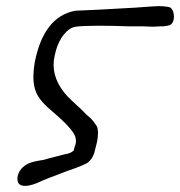

<svg xmlns="http://www.w3.org/2000/svg" viewBox="-20 -462 588 627"><path d="M226 -427Q256 -428 304 -430.5Q352 -433 421 -437Q488 -442 496 -442Q521 -442 535 -438Q541 -435 546 -423Q547 -418 547.5 -414Q548 -410 548 -408Q548 -403 547 -398Q545 -386 535 -380Q531 -379 526.5 -378Q522 -377 515 -376Q510 -376 503 -376Q497 -376 486 -375Q482 -375 472 -375Q462 -375 447 -376H402Q345 -378 304 -378Q253 -378 229 -375Q203 -372 181 -339Q165 -313 159 -282Q155 -266 155 -251Q155 -188 215 -133Q223 -125 235.5 -114Q248 -103 262 -88Q278 -75 285.5 -65Q293 -55 296 -50Q300 -41 300 -28Q300 -15 297 1L291 25Q286 52 269 67Q260 76 198 97Q129 123 118 128Q84 145 62 145Q37 145 37 123Q37 120 37 117Q42 86 75 71Q89 65 123 60Q139 55 156 51Q173 47 191 42Q212 39 221 29Q221 25 227 8Q228 3 228 -2Q228 -8 226 -15Q219 -40 151 -98Q112 -130 99 -158Q89 -180 89 -211Q89 -232 93 -256Q122 -408 226 -427Z"/></svg>

Font: New Athena Unicode
Style: Italic
Weight: 400
Designer: J. Rusten 1997; rev. by R. Hancock 2001, 2002, rev. by D. Mastronarde 2002-2019
Foundry: Society for Classical Studies (formerly American Philological Association)
Version: Version 5.008